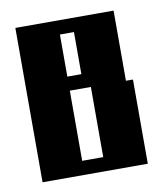

<svg xmlns="http://www.w3.org/2000/svg" viewBox="-59 -489 458 539"><g transform="rotate(-10 170.0 -220.0)"><path d="M20 -440H300V-240H320V0H20ZM140 -400V-280H180V-400ZM140 -240V-40H200V-240Z"/></g></svg>

Font: SOV_poster
Style: Bold
Weight: 700
Version: Version 1.00